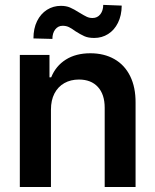

<svg xmlns="http://www.w3.org/2000/svg" viewBox="-20 -751 624 771"><path d="M184.6 0H59.6V-530.3H178.7V-440.4H185.5Q204.1 -486.3 244.4 -511.7Q284.7 -537.1 342.8 -537.1Q397.9 -537.1 439.2 -513.7Q480.5 -490.2 502.7 -445.3Q524.9 -400.4 524.4 -337.9V0H400.4V-318.4Q400.4 -372.1 373 -401.9Q345.7 -431.6 296.9 -431.6Q263.7 -431.6 238.3 -417.2Q212.9 -402.8 198.7 -375.7Q184.6 -348.6 184.6 -310.5ZM224.6 -727.5Q245.6 -727.5 261 -720.9Q276.4 -714.4 298.8 -700.2Q317.9 -688.5 328.4 -683.6Q338.9 -678.7 351.6 -678.7Q371.1 -678.7 382.8 -693.6Q394.5 -708.5 394.5 -731.4L468.8 -728.5Q468.3 -688.5 453.6 -659.2Q439 -629.9 414.1 -614.3Q389.2 -598.6 358.4 -598.6Q334.5 -598.6 319.1 -605.5Q303.7 -612.3 282.2 -626Q268.1 -636.7 256.8 -642.1Q245.6 -647.5 231.4 -647.5Q213.4 -647.5 201.9 -632.8Q190.4 -618.2 190.4 -594.7L114.3 -596.7Q114.3 -636.7 128.9 -666.3Q143.6 -695.8 168.7 -711.7Q193.8 -727.5 224.6 -727.5Z"/></svg>

Font: Pretendard GOV SemiBold
Style: Regular
Weight: 600
Designer: Base glyphs from Inter by Rasmus Andersson; Hangeul glyphs from Noto Sans CJK(Source Han Sans) by Jang Soo-young and Kan
Foundry: Kil Hyung-jin
Version: Version 1.309